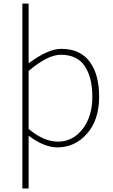

<svg xmlns="http://www.w3.org/2000/svg" viewBox="-20 -814 635 1077"><path d="M140.6 -416V-90.8Q225.6 -19.5 304.7 -19.5Q388.7 -19.5 443.4 -90.3Q498 -161.1 498 -271.5Q498 -378.9 455.6 -442.9Q413.1 -506.8 321.3 -506.8Q247.1 -506.8 140.6 -416ZM105.5 243.2V-793.9H140.6V-459Q249 -540 324.2 -540Q428.7 -540 482.4 -468.8Q536.1 -397.5 536.1 -271.5Q536.1 -141.6 468.3 -64.5Q400.4 12.7 301.8 12.7Q227.5 12.7 140.6 -52.7V243.2Z"/></svg>

Font: Gen Shin Gothic ExtraLight
Style: Regular
Weight: 100
Designer: [Source Han Sans]
Ryoko NISHIZUKA  (kana & ideographs); Paul D. Hunt (Latin, Greek & Cyrillic); Wenlong ZHANG  (bopomofo
Version: Version 1.002.20150607